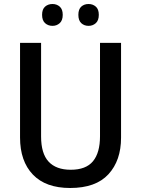

<svg xmlns="http://www.w3.org/2000/svg" viewBox="-20 -928 704 958"><path d="M584 -241Q584 -127 521 -58.5Q458 10 330 10Q208 10 144 -57Q80 -124 80 -242V-714H185V-247Q185 -162 222.5 -121.5Q260 -81 333 -81Q409 -81 444 -123.5Q479 -166 479 -248V-714H584ZM190 -854Q190 -882 205 -895Q220 -908 242 -908Q263 -908 278 -895Q293 -882 293 -854Q293 -826 278 -812.5Q263 -799 242 -799Q220 -799 205 -812.5Q190 -826 190 -854ZM371 -854Q371 -882 385.5 -895Q400 -908 422 -908Q443 -908 458 -895Q473 -882 473 -854Q473 -826 458 -812.5Q443 -799 422 -799Q400 -799 385.5 -812.5Q371 -826 371 -854Z"/></svg>

Font: Noto Sans Sinhala SemiCondensed Medium
Style: Regular
Weight: 500
Width: 4
Designer: Jelle Bosma - Monotype Design Team
Foundry: Monotype Imaging Inc.
Version: Version 2.006; ttfautohint (v1.8.4.7-5d5b)